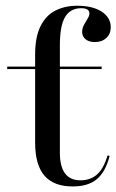

<svg xmlns="http://www.w3.org/2000/svg" viewBox="-20 -651 413 682"><path d="M104.8 -207.3V-457.3Q104.8 -519.4 123.8 -557.7Q142.7 -596 176.6 -613.3Q210.5 -630.6 254 -630.6Q308.9 -630.6 341.1 -609.7Q373.4 -588.7 373.4 -554Q373.4 -530.6 357.7 -516.1Q341.9 -501.6 316.9 -501.6Q296 -501.6 283.9 -511.7Q271.8 -521.8 271.8 -537.9Q271.8 -550.8 278.2 -562.5Q284.7 -574.2 291.1 -584.7Q297.6 -595.2 297.6 -603.2Q297.6 -621.8 268.5 -621.8Q229.8 -621.8 211.3 -590.7Q192.7 -559.7 192.7 -490.3V-207.3ZM238.7 11.3Q171 11.3 137.9 -27Q104.8 -65.3 104.8 -144.4V-207.3H192.7V-108.9Q192.7 -58.9 211.3 -34.7Q229.8 -10.5 265.3 -10.5Q301.6 -10.5 325 -31.5Q348.4 -52.4 362.1 -99.2L369.4 -96.8Q354.8 -40.3 323.8 -14.5Q292.7 11.3 238.7 11.3ZM5.6 -405.6V-414.5H341.1V-405.6Z"/></svg>

Font: Playfair 144pt SemiExpanded Medium
Style: Regular
Weight: 500
Width: 6
Designer: Claus Eggers Sørensen
Foundry: Claus Eggers Sørensen
Version: Version 2.203